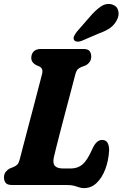

<svg xmlns="http://www.w3.org/2000/svg" viewBox="-20 -952 630 988"><path d="M323 0H42.5Q17.5 0 9 -11.2Q0.5 -22.5 0.5 -39.5Q0.5 -56.5 10 -68.2Q19.5 -80 31.5 -85.5L50 -93Q62.5 -98 69.8 -106Q77 -114 82 -133.5Q89 -160.5 100.5 -205Q112 -249.5 126 -302.2Q140 -355 153.8 -407.2Q167.5 -459.5 178.8 -503.2Q190 -547 197 -573Q203 -599 183.5 -609.5L165 -617.5Q141 -631 141 -654Q141 -674.5 153.5 -687.2Q166 -700 189.5 -700H408.5Q433 -700 441.2 -688.8Q449.5 -677.5 449.5 -661Q449.5 -644 440.5 -632.2Q431.5 -620.5 419.5 -615L398.5 -607Q387.5 -602.5 380 -595.2Q372.5 -588 367 -567Q357 -528.5 343.8 -478.5Q330.5 -428.5 316.5 -375.5Q302.5 -322.5 290.2 -274.8Q278 -227 269 -191.8Q260 -156.5 257 -142Q250.5 -110.5 263 -97.8Q275.5 -85 305.5 -85H344Q380 -85 404.5 -105.8Q429 -126.5 453.5 -182Q466.5 -211 479.2 -221.5Q492 -232 505.5 -232Q525 -232 533.5 -217Q542 -202 541.5 -177.5Q538.5 -125.5 521.8 -81.2Q505 -37 477.2 -10.5Q449.5 16 412.5 16Q398.5 16 387.2 12Q376 8 361.5 4Q347 0 323 0ZM441.5 -864.5Q471 -899.5 499 -918.5Q527 -937.5 557 -929Q582.5 -921 588.5 -897Q594.5 -873 581 -848Q568 -823.5 546.8 -808.2Q525.5 -793 488 -779.5L399.5 -741.5Q387 -736.5 375.8 -738Q364.5 -739.5 360.5 -747.5Q356.5 -757 361.8 -767.5Q367 -778 376 -789.5Z"/></svg>

Font: Fraunces 144pt S100
Style: Bold Italic
Weight: 700
Italic angle: -16°
Version: Version 1.000; ttfautohint (v1.8.3)